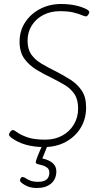

<svg xmlns="http://www.w3.org/2000/svg" viewBox="-20 -731 500 961"><path d="M201 5Q98 5 35 -43Q25 -51 25 -57Q25 -63 31.5 -71.5Q38 -80 45 -80Q51 -80 67 -68Q83 -56 116.5 -44Q150 -32 207 -32Q254 -32 291 -52Q328 -72 349.5 -107.5Q371 -143 371 -188Q371 -232 353 -259.5Q335 -287 304 -305.5Q273 -324 235 -343Q199 -360 162.5 -382Q126 -404 102 -437Q78 -470 78 -522Q78 -577 106 -619.5Q134 -662 181 -686.5Q228 -711 286 -711Q325 -711 359.5 -703.5Q394 -696 418 -682Q427 -676 427 -670Q427 -665 421.5 -657Q416 -649 411 -649Q403 -649 388.5 -655.5Q374 -662 348 -668.5Q322 -675 279 -675Q233 -675 196.5 -656Q160 -637 139 -603.5Q118 -570 118 -527Q118 -485 136.5 -458.5Q155 -432 187.5 -412.5Q220 -393 263 -372Q298 -354 332 -332.5Q366 -311 388.5 -278.5Q411 -246 411 -193Q411 -136 384 -91.5Q357 -47 309.5 -21Q262 5 201 5ZM164 210Q130 210 105 195.5Q80 181 80 172Q80 168 83.5 161.5Q87 155 93 155Q100 155 108.5 161Q117 167 132 173Q147 179 171 179Q227 179 227 133Q227 117 216.5 108.5Q206 100 192.5 96.5Q179 93 169 90.5Q159 88 159 81Q159 75 167.5 53Q176 31 190 0H217L192 62Q262 78 262 126Q262 165 236 187.5Q210 210 164 210Z"/></svg>

Font: Asap Semi Condensed Semi Condensed Thin
Style: Italic
Weight: 100
Width: 4
Italic angle: -6°
Designer: Pablo Cosgaya
Foundry: Omnibus-Type
Version: Version 3.001; ttfautohint (v1.8.4.7-5d5b)